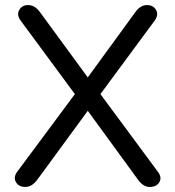

<svg xmlns="http://www.w3.org/2000/svg" viewBox="-20 -732 692 759"><path d="M80 7Q54 7 43 -12Q32 -31 48 -53L276 -360L62 -650Q45 -673 56 -692.5Q67 -712 91 -712Q118 -712 138 -684L327 -426L515 -684Q535 -712 561 -712Q586 -712 597 -692.5Q608 -673 591 -650L377 -360L604 -53Q621 -31 610 -12Q599 7 572 7Q546 7 526 -21L327 -294L127 -21Q106 7 80 7Z"/></svg>

Font: Chiron GoRound TC N
Style: Regular
Weight: 350
Designer: Ryoko NISHIZUKA 西塚涼子 (kana, bopomofo & ideographs); Paul D. Hunt (Latin, Greek & Cyrillic); Sandoll Communications 산돌커뮤니
Foundry: Adobe
Version: Version 1.000;hotconv 1.1.1;makeotfexe 2.6.0